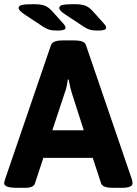

<svg xmlns="http://www.w3.org/2000/svg" viewBox="-20 -895 653 917"><path d="M0 -20Q0 -24 4 -38L224 -681Q232 -702 281 -702H333Q383 -702 390 -681L610 -38Q613 -28 613 -20Q613 2 563 2H519Q470 2 463 -19L423 -141H187L147 -19Q140 2 101 2H61Q0 2 0 -20ZM380 -273 323 -451Q316 -471 308 -515H304Q303 -509 299.5 -488.5Q296 -468 289 -451L230 -273ZM185 -768 99 -825Q69 -844 69 -857Q69 -868 85.5 -871.5Q102 -875 140 -875Q174 -875 192 -868.5Q210 -862 226 -845L280 -785Q293 -771 293 -762Q293 -749 255 -749Q230 -749 216 -753Q202 -757 185 -768ZM379 -768 293 -825Q263 -844 263 -857Q263 -868 279.5 -871.5Q296 -875 334 -875Q368 -875 386 -868.5Q404 -862 420 -845L474 -785Q487 -771 487 -762Q487 -749 449 -749Q424 -749 410 -753Q396 -757 379 -768Z"/></svg>

Font: Asap-Bold
Style: Bold
Weight: 700
Designer: Pablo Cosgaya
Foundry: Omnibus-Type
Version: Version 2.000; ttfautohint (v1.8)